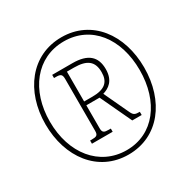

<svg xmlns="http://www.w3.org/2000/svg" viewBox="-164 -879 1031 1043"><g transform="rotate(-30 351.5 -357.5)"><path d="M352 10C542 10 661 -149 661 -358C661 -565 543 -725 353 -725C163 -725 42 -565 42 -358C42 -152 161 10 352 10ZM355 -16C185 -16 70 -159 70 -359C70 -554 181 -699 353 -699C525 -699 633 -556 633 -358C633 -160 525 -16 355 -16ZM208 -141H338V-161H326C297 -161 286 -165 286 -193V-337H369L461 -141H520V-161C490 -161 482 -165 471 -187L397 -345C434 -356 476 -381 476 -455C476 -533 432 -573 335 -573H208V-553H218C248 -553 258 -549 258 -518V-193C258 -165 248 -161 218 -161H208ZM338 -361H286V-548H330C412 -548 448 -519 448 -452C448 -393 419 -361 338 -361Z"/></g></svg>

Font: Noto Serif Hebrew Condensed Thin
Style: Regular
Weight: 100
Width: 3
Designer: Monotype Design Team
Foundry: Monotype Imaging Inc.
Version: Version 2.004